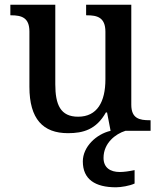

<svg xmlns="http://www.w3.org/2000/svg" viewBox="-20 -556 684 816"><path d="M513 0H620V-45H616C573 -45 538 -52 538 -111V-536H346V-491H349C392 -491 428 -483 428 -421V-219C428 -123 393 -60 312 -60C237 -60 215 -111 215 -198V-536H24V-491H27C72 -491 105 -481 105 -422V-187C105 -50 163 10 269 10C333 10 389 -5 430 -78H435L450 0C389 14 332 68 332 130C332 206 384 240 473 240C494 240 531 234 552 224V167C528 172 507 175 489 175C449 175 420 157 420 115C420 52 471 13 513 0Z"/></svg>

Font: Noto Serif Thai Medium
Style: Regular
Weight: 500
Designer: Monotype Design Team
Foundry: Monotype Imaging Inc.
Version: Version 1.901;PS 001.901;hotconv 1.0.88;makeotf.lib2.5.64775